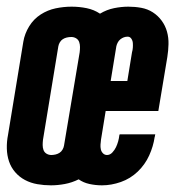

<svg xmlns="http://www.w3.org/2000/svg" viewBox="-34 -548 554 576"><path d="M119 8Q98 8 78 4.5Q58 1 41 -8Q24 -17 11.5 -31.5Q-1 -46 -7 -64Q-13 -82 -13.5 -102.5Q-14 -123 -10 -143L36 -423Q40 -447 53.5 -469Q67 -491 88 -504.5Q109 -518 133 -523Q157 -528 181 -528Q204 -528 226 -523.5Q248 -519 266 -507Q286 -519 308 -523.5Q330 -528 351 -528Q371 -528 390 -524.5Q409 -521 424.5 -511Q440 -501 451 -486Q462 -471 467 -453Q472 -435 471.5 -415.5Q471 -396 468 -377L441 -215H283L269 -129Q268 -121 267.5 -114Q267 -107 268.5 -100Q270 -93 275 -88Q280 -83 287 -83Q296 -83 303 -90.5Q310 -98 314 -106.5Q318 -115 320.5 -124Q323 -133 324 -142Q324 -143 324.5 -143.5Q325 -144 325 -145H432Q431 -143 431 -141Q431 -139 430 -137Q426 -109 413.5 -81.5Q401 -54 379 -33Q357 -12 328.5 -2Q300 8 272 8Q253 8 234.5 4Q216 0 202 -10Q182 0 160.5 4Q139 8 119 8ZM348 -305 362 -391Q364 -398 364.5 -405Q365 -412 364.5 -419Q364 -426 360 -432Q356 -438 349 -438Q343 -438 337.5 -436Q332 -434 327 -430Q322 -426 319 -420Q316 -414 315 -409L298 -305ZM120 -83Q126 -83 132.5 -84.5Q139 -86 144.5 -89.5Q150 -93 153.5 -99Q157 -105 158 -111L205 -391Q206 -399 206 -407Q206 -415 203.5 -422Q201 -429 194.5 -433Q188 -437 180 -437Q173 -437 166.5 -435.5Q160 -434 154.5 -430.5Q149 -427 145.5 -421Q142 -415 141 -409L95 -129Q94 -121 94 -113Q94 -105 96.5 -98Q99 -91 105.5 -87Q112 -83 120 -83Z"/></svg>

Font: Iosevka SS04 Extrabold Oblique
Style: Regular
Weight: 800
Italic angle: -9°
Monospace: yes
Designer: Belleve Invis
Foundry: Belleve Invis
Version: Version 19.0.0; ttfautohint (v1.8.4)